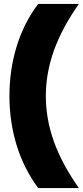

<svg xmlns="http://www.w3.org/2000/svg" viewBox="-20 -762 421 976"><path d="M28 -274Q28 -406 64.5 -525.5Q101 -645 174 -742H381Q295 -620 254 -505Q213 -390 213 -274Q213 -157 254 -42.5Q295 72 381 194H174Q101 95 64.5 -24Q28 -143 28 -274Z"/></svg>

Font: Chess Sans ExtraBold
Style: Regular
Weight: 800
Designer: Wolf Bōese
Foundry: Wolf Bōese
Version: Version 7.223